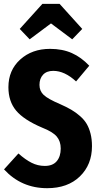

<svg xmlns="http://www.w3.org/2000/svg" viewBox="-20 -965 517 1002"><path d="M134.8 -759.8 83 -814 201.2 -944.8H291L409.2 -814L356.9 -759.8L246.1 -842.8ZM241.2 -710Q305.7 -710 355 -688Q404.3 -666 445.8 -622.1L377 -540Q317.4 -595.2 257.8 -595.2Q223.6 -595.2 204.8 -575.2Q186 -555.2 186 -522Q186 -490.2 208 -469.5Q230 -448.7 293 -421.9Q327.6 -406.7 352.1 -392.3Q376.5 -377.9 397.9 -359.1Q419.4 -340.3 432.4 -318.4Q445.3 -296.4 452.6 -267.3Q460 -238.3 460 -202.1Q460 -105.5 396.7 -44.2Q333.5 17.1 226.1 17.1Q91.3 17.1 1 -81.1L76.2 -164.1Q112.3 -131.8 144.8 -115.5Q177.2 -99.1 213.9 -99.1Q255.4 -99.1 276.1 -123.8Q296.9 -148.4 296.9 -189.9Q296.9 -228 275.9 -252.7Q254.9 -277.3 200.2 -298.8Q104.5 -339.4 64.2 -387.7Q23.9 -436 23.9 -509.8Q23.9 -598.6 85.4 -654.3Q147 -710 241.2 -710Z"/></svg>

Font: Fira Sans Compressed
Style: Bold
Weight: 700
Width: 1
Designer: Carrois Corporate & Edenspiekermann AG
Foundry: Carrois Corporate GbR & Edenspiekermann AG
Version: Version 4.203;PS 004.203;hotconv 1.0.88;makeotf.lib2.5.64775